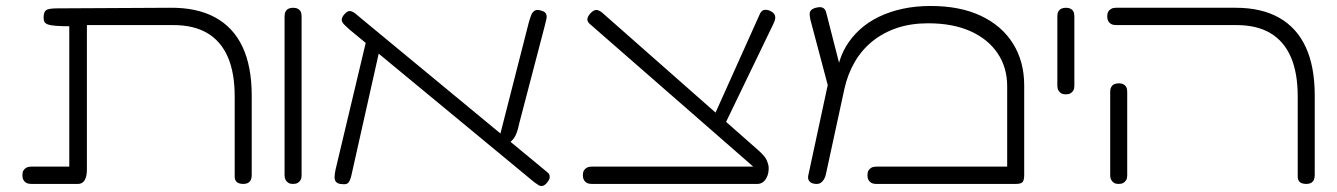

<svg xmlns="http://www.w3.org/2000/svg" viewBox="-20 -606 4478 643"><path d="M85 10Q75 10 68.5 6.5Q62 3 58.5 -3.5Q55 -10 55 -19Q55 -29 58.5 -35Q62 -41 68.5 -44.5Q75 -48 84 -48H212V-535L220 -518Q187 -518 167.5 -519.5Q148 -521 139.5 -524.5Q131 -528 128.5 -533.5Q126 -539 126 -547Q126 -565 134 -571.5Q142 -578 172 -578L549 -580Q639 -581 700 -548Q761 -515 792 -449.5Q823 -384 823 -286V-20Q823 -10 820 -3.5Q817 3 810.5 6.5Q804 10 795 10Q786 10 779.5 7.5Q773 5 769.5 -0.5Q766 -6 766 -13V-283Q766 -362 743 -415Q720 -468 674.5 -495Q629 -522 561 -522H271V-39Q271 -15 263.5 -2.5Q256 10 241 10Z M961 10Q952 10 946 6.5Q940 3 936.5 -3.5Q933 -10 933 -19V-552Q933 -561 936.5 -567.5Q940 -574 946.5 -577Q953 -580 962 -580Q971 -580 977.5 -576.5Q984 -573 987 -567Q990 -561 990 -551V-18Q990 -9 986.5 -3Q983 3 977 6.5Q971 10 961 10Z M1811 7Q1804 15 1797 16.5Q1790 18 1783.5 14Q1777 10 1769 4L1153 -505Q1139 -517 1131.5 -525Q1124 -533 1124.5 -541Q1125 -549 1134 -559Q1144 -570 1152.5 -569Q1161 -568 1171.5 -559.5Q1182 -551 1196 -539L1812 -30Q1819 -25 1820.5 -18.5Q1822 -12 1819.5 -6Q1817 0 1811 7ZM1119 10Q1109 8 1104.5 2Q1100 -4 1100.5 -14.5Q1101 -25 1104 -39L1208 -476L1254 -452L1160 -33Q1156 -12 1151.5 -2Q1147 8 1140 10Q1133 12 1119 10ZM1670 -117 1648 -128 1751 -531Q1755 -545 1759 -555.5Q1763 -566 1771 -570.5Q1779 -575 1794 -570Q1805 -567 1808.5 -560Q1812 -553 1810 -543Q1808 -533 1804 -518L1719 -193Q1715 -173 1709.5 -159Q1704 -145 1694.5 -135.5Q1685 -126 1670 -117Z M2516 10 2522 -31 1955 -526Q1945 -535 1947.5 -545Q1950 -555 1961 -565Q1969 -572 1975.5 -572.5Q1982 -573 1989 -569Q1996 -565 2003 -558L2517 -105Q2542 -83 2547.5 -70Q2553 -57 2554 -49Q2555 -38 2553 -27.5Q2551 -17 2546 -8.5Q2541 0 2533.5 5Q2526 10 2516 10ZM1962 10Q1952 10 1945.5 6.5Q1939 3 1935.5 -3.5Q1932 -10 1932 -19Q1932 -29 1935.5 -35Q1939 -41 1945.5 -44.5Q1952 -48 1961 -48H2538L2516 10ZM2404 -182 2362 -197 2526 -562Q2530 -569 2535.5 -571.5Q2541 -574 2548.5 -573Q2556 -572 2564 -567Q2571 -563 2574 -557Q2577 -551 2576 -543.5Q2575 -536 2570 -526Z M3410 -320V-19Q3410 -8 3407.5 -1.5Q3405 5 3399 7.5Q3393 10 3382 10H2914Q2905 10 2898.5 6.5Q2892 3 2888.5 -3.5Q2885 -10 2885 -19Q2885 -29 2888.5 -35Q2892 -41 2898.5 -44.5Q2905 -48 2915 -48H3353V-317Q3353 -380 3321 -427.5Q3289 -475 3230 -501.5Q3171 -528 3088 -528Q3031 -528 2984.5 -512.5Q2938 -497 2902 -468Q2866 -439 2842.5 -398.5Q2819 -358 2808 -309L2746 -23Q2744 -13 2739.5 -5.5Q2735 2 2729 6Q2723 10 2715 10Q2699 10 2691.5 2Q2684 -6 2687 -19L2766 -386L2787 -384Q2795 -420 2813.5 -451Q2832 -482 2859.5 -507Q2887 -532 2923 -549.5Q2959 -567 3002.5 -576.5Q3046 -586 3097 -586Q3195 -586 3265 -553Q3335 -520 3372.5 -460Q3410 -400 3410 -320ZM2755 -310 2694 -540Q2692 -550 2691.5 -558Q2691 -566 2696 -571.5Q2701 -577 2712 -580Q2728 -584 2735.5 -580Q2743 -576 2745.5 -568.5Q2748 -561 2749 -556L2797 -368Z M3549 -290Q3540 -290 3534 -293.5Q3528 -297 3524.5 -303.5Q3521 -310 3521 -319V-552Q3521 -561 3524.5 -567.5Q3528 -574 3534.5 -577Q3541 -580 3550 -580Q3559 -580 3565.5 -576.5Q3572 -573 3575 -567Q3578 -561 3578 -551V-318Q3578 -309 3574.5 -303Q3571 -297 3565 -293.5Q3559 -290 3549 -290Z M4355 10Q4346 10 4339.5 7.5Q4333 5 4329.5 -0.5Q4326 -6 4326 -13V-283Q4326 -362 4303 -415Q4280 -468 4234.5 -495Q4189 -522 4121 -522H3718Q3708 -522 3701.5 -525.5Q3695 -529 3691.5 -535.5Q3688 -542 3688 -551Q3688 -561 3691.5 -567Q3695 -573 3701.5 -576.5Q3708 -580 3717 -580H4118Q4205 -580 4264 -546.5Q4323 -513 4353 -448Q4383 -383 4383 -286V-20Q4383 -10 4380 -3.5Q4377 3 4370.5 6.5Q4364 10 4355 10ZM3726 10Q3717 10 3711 6.5Q3705 3 3701.5 -3.5Q3698 -10 3698 -19V-299Q3698 -308 3701.5 -314.5Q3705 -321 3711.5 -324Q3718 -327 3727 -327Q3736 -327 3742.5 -323.5Q3749 -320 3752 -314Q3755 -308 3755 -298V-18Q3755 -9 3751.5 -3Q3748 3 3742 6.5Q3736 10 3726 10Z"/></svg>

Font: Fredoka Expanded Light
Style: Regular
Weight: 300
Width: 7
Designer: Ben Nathan
Foundry: Milena B. Brandão, Ben Nathan
Version: Version 2.001